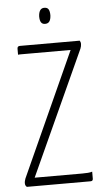

<svg xmlns="http://www.w3.org/2000/svg" viewBox="-59 -915 514 953"><g transform="rotate(-5 198.0 -439.0)"><path d="M36 0Q32 -2 29.5 -7Q27 -12 27 -19Q27 -25 28.5 -30.5Q30 -36 32 -42L311 -658H90Q73 -658 62.5 -658Q52 -658 49 -657V-687Q49 -700 62 -700H360Q362 -697 363.5 -693Q365 -689 365 -683Q365 -672 360 -660L78 -42H315Q330 -42 343.5 -43Q357 -44 365 -47V-12Q365 -7 362.5 -3.5Q360 0 353 0ZM196 -798Q183 -798 176.5 -807.5Q170 -817 170 -838Q171 -857 178 -867.5Q185 -878 199 -878Q214 -878 220 -868Q226 -858 226 -838Q225 -818 218 -808Q211 -798 196 -798Z"/></g></svg>

Font: Yanone Kaffeesatz ExtraLight Light
Style: Regular
Weight: 300
Version: Version 2.003